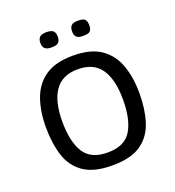

<svg xmlns="http://www.w3.org/2000/svg" viewBox="-116 -698 724 796"><g transform="rotate(-20 246.5 -300.5)"><path d="M246 6Q165 6 120 -25Q75 -56 57.5 -111Q40 -166 40 -237Q40 -307 59.5 -361.5Q79 -416 124 -447Q169 -478 246 -478Q324 -478 369 -447Q414 -416 433.5 -361.5Q453 -307 453 -237Q453 -167 435.5 -112Q418 -57 373.5 -25.5Q329 6 246 6ZM246 -51Q321 -51 350.5 -99.5Q380 -148 380 -236Q380 -324 348 -371Q316 -418 246 -418Q177 -418 144.5 -371Q112 -324 112 -236Q112 -147 142 -99Q172 -51 246 -51ZM215 -573Q215 -557 207 -548.5Q199 -540 176 -540Q155 -540 146.5 -548.5Q138 -557 138 -573Q138 -590 146.5 -598.5Q155 -607 176 -607Q199 -607 207 -598.5Q215 -590 215 -573ZM354 -573Q354 -557 347 -548.5Q340 -540 316 -540Q294 -540 286 -548.5Q278 -557 278 -573Q278 -590 286 -598.5Q294 -607 316 -607Q340 -607 347 -598.5Q354 -590 354 -573Z"/></g></svg>

Font: Glory Thin
Style: Regular
Weight: 400
Version: Version 1.011